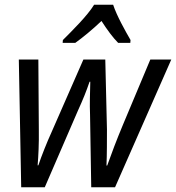

<svg xmlns="http://www.w3.org/2000/svg" viewBox="-20 -786 739 806"><path d="M244 -618 243 -606H296C328 -629 367 -661 406 -698C429 -662 454 -628 476 -606H527L528 -618C506 -656 470 -720 455 -766H375C347 -720 282 -656 244 -618ZM69 0H168L306 -319C330 -372 342 -402 356 -443H359C358 -391 356 -351 358 -305L363 0H463L699 -536H611L496 -262C470 -200 447 -139 430 -91H427C429 -138 429 -199 429 -243L422 -536H330L195 -228C178 -191 154 -131 141 -92H138C141 -129 144 -182 143 -243L141 -536H59Z"/></svg>

Font: Noto Sans SemiCondensed
Style: Italic
Weight: 400
Width: 4
Italic angle: -12°
Designer: Monotype Design Team
Foundry: Monotype Imaging Inc.
Version: Version 2.013